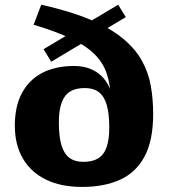

<svg xmlns="http://www.w3.org/2000/svg" viewBox="-20 -762 707 796"><path d="M320.5 13Q232.5 13 170.2 -17.5Q108 -48 74.8 -105Q41.5 -162 41.5 -241Q41.5 -322 71.5 -377.2Q101.5 -432.5 156.5 -460.5Q211.5 -488.5 287.5 -488.5Q323.5 -488.5 352 -477.5Q380.5 -466.5 400.8 -446.8Q421 -427 433 -400.8Q445 -374.5 448.5 -344.5H439.5Q438.5 -408 423.2 -454.8Q408 -501.5 372 -537.2Q336 -573 274.2 -602.2Q212.5 -631.5 119.5 -659.5L151 -742.5Q271.5 -715.5 353.8 -680.8Q436 -646 487.8 -603.8Q539.5 -561.5 567.2 -512.2Q595 -463 605 -407.2Q615 -351.5 615 -289.5Q615 -179.5 579.2 -113Q543.5 -46.5 477.5 -16.8Q411.5 13 320.5 13ZM325.5 -91Q362.5 -91 386.2 -105Q410 -119 421.5 -150.5Q433 -182 433 -233.5Q433 -291 422.5 -327Q412 -363 389.8 -380Q367.5 -397 331.5 -397Q294.5 -397 271 -382.8Q247.5 -368.5 235.8 -337.2Q224 -306 224 -254.5Q224 -197 234.5 -161Q245 -125 267.5 -108Q290 -91 325.5 -91ZM192.5 -506 160.5 -558 470 -742.5 501.5 -691Z"/></svg>

Font: Newsreader 7pt
Style: Bold
Weight: 700
Designer: Hugues Gentile
Foundry: Production Type
Version: Version 1.003